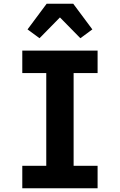

<svg xmlns="http://www.w3.org/2000/svg" viewBox="-20 -1005 640 1025"><path d="M99 0V-120H227V-615H99V-735H501V-615H373V-120H501V0ZM191 -801 127 -848 229 -985H371L473 -848L409 -801L300 -912Z"/></svg>

Font: Iosevka Heavy Extended
Style: Regular
Weight: 900
Width: 7
Monospace: yes
Designer: Belleve Invis
Foundry: Belleve Invis
Version: Version 32.5.0; ttfautohint (v1.8.4)